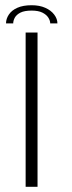

<svg xmlns="http://www.w3.org/2000/svg" viewBox="-20 -714 274 734"><path d="M78 0H123.5V-589.5H78ZM101 -694Q68 -694 46.2 -684.2Q24.5 -674.5 13.8 -658.2Q3 -642 3 -624.5H30.5Q30.5 -635.5 36.8 -646.8Q43 -658 58.2 -665.8Q73.5 -673.5 101 -673.5Q126.5 -673.5 142 -665.8Q157.5 -658 164.8 -646.5Q172 -635 172 -624.5H199.5Q199.5 -642 187.2 -658.2Q175 -674.5 153 -684.2Q131 -694 101 -694Z"/></svg>

Font: Anybody Expanded ExtraLight
Style: Regular
Weight: 250
Width: 7
Version: Version 1.113;gftools[0.9.25]